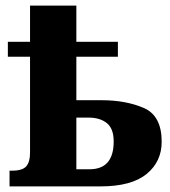

<svg xmlns="http://www.w3.org/2000/svg" viewBox="-20 -664 607 684"><path d="M14 0H338Q448 0 502 -44Q556 -88 556 -159Q556 -252 492 -279.5Q428 -307 342 -307H252V-462H400V-515H252V-644H87V-515H8V-462H87V-119Q87 -87 73.5 -71.5Q60 -56 23 -56H14ZM252 -61V-245H296Q336 -245 360.5 -225.5Q385 -206 385 -160Q385 -61 299 -61Z"/></svg>

Font: Noto Serif SemiCondensed Extra
Style: Regular
Weight: 800
Width: 4
Designer: Monotype Design Team
Foundry: Monotype Imaging Inc.
Version: Version 1.002